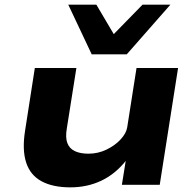

<svg xmlns="http://www.w3.org/2000/svg" viewBox="-20 -796 840 827"><path d="M283 11Q207 11 158.5 -15.5Q110 -42 92.5 -96.5Q75 -151 88 -233L130 -503H309L268 -244Q261 -204 270 -180Q279 -156 302.5 -145Q326 -134 361 -134Q402 -134 438.5 -151.5Q475 -169 499.5 -195.5Q524 -222 528 -248L568 -503H747L668 0H505L522 -106H524Q478 -47 417 -18Q356 11 283 11ZM375 -562 274 -776H395L470 -649L594 -776H714L526 -562Z"/></svg>

Font: Nunito Sans 7pt Expanded ExtraBold
Style: Italic
Weight: 800
Width: 7
Italic angle: -9°
Designer: Vernon Adams
Foundry: Vernon Adams
Version: Version 3.101;gftools[0.9.27]